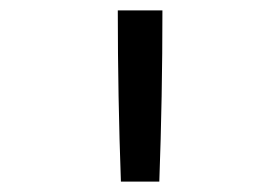

<svg xmlns="http://www.w3.org/2000/svg" viewBox="-20 -792 540 370"><path d="M213 -442Q210 -524 208.5 -606.5Q207 -689 207 -772H293Q293 -689 291.5 -606.5Q290 -524 287 -442Z"/></svg>

Font: Iosevka www.saffi
Style: Regular
Weight: 400
Monospace: yes
Designer: Belleve Invis
Foundry: Belleve Invis
Version: Version 22.0.2; ttfautohint (v1.8.3)